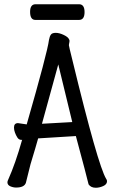

<svg xmlns="http://www.w3.org/2000/svg" viewBox="-20 -872 540 906"><path d="M432 14Q409 14 398 -2Q390 -37 338 -230L160 -219Q151 -186 124 -97L102 -9Q94 13 56 13Q42 13 28.5 7Q15 1 15 -12Q15 -17 19 -25Q53 -101 84 -211Q85 -211 85 -212H81Q69 -212 62 -223Q55 -234 50.5 -246.5Q46 -259 46 -270Q46 -291 65 -291L106 -285Q204 -626 211 -683Q214 -700 220 -708.5Q226 -717 243 -717Q260 -717 281 -707Q302 -697 306 -686Q308 -684 308 -679Q308 -674 306.5 -668.5Q305 -663 305 -659Q305 -655 321 -591Q442 -92 481 -28Q485 -23 485 -17Q485 -2 467 6Q449 14 432 14ZM178 -288 321 -296 255 -568ZM147 -778Q122 -778 122 -816Q122 -852 148 -852H353Q379 -852 379 -815Q379 -778 353 -778Z"/></svg>

Font: LXGW WenKai Mono Medium
Style: Regular
Weight: 500
Monospace: yes
Designer: LXGW / Fontworks Inc.
Foundry: LXGW / Fontworks Inc.
Version: Version 1.520; June 14, 2025